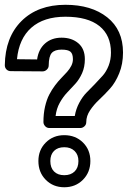

<svg xmlns="http://www.w3.org/2000/svg" viewBox="-64 -748 556 801"><path d="M-43.9 -476.1Q-42.5 -592.3 25.6 -660.2Q93.8 -728 209 -728Q317.4 -728 383.3 -675.8Q449.2 -623.5 449.2 -528.8Q449.2 -481 433.3 -442.1Q417.5 -403.3 395 -378.4Q372.6 -353.5 350.1 -332.5Q327.6 -311.5 311.8 -287.8Q295.9 -264.2 295.9 -238.8Q295.9 -228 288.1 -220.9Q280.3 -213.9 271 -213.9H142.1Q131.3 -213.9 124.3 -221.7Q117.2 -229.5 117.2 -238.8Q117.2 -273.9 124 -303.5Q130.9 -333 141.6 -353.5Q152.3 -374 165.5 -391.6Q178.7 -409.2 191.9 -422.6Q205.1 -436 215.8 -448Q226.6 -460 233.4 -473.4Q240.2 -486.8 240.2 -501Q240.2 -523.4 230 -532.2Q219.7 -541 192.9 -541Q164.6 -541 152.1 -527.3Q139.6 -513.7 139.2 -475.1Q139.2 -464.8 131.3 -457.5Q123.5 -450.2 113.8 -450.2L-19 -451.2Q-29.8 -451.2 -36.9 -458.3Q-43.9 -465.3 -43.9 -476.1ZM6.8 -501 90.8 -500Q96.7 -542.5 124 -566.7Q151.4 -590.8 192.9 -590.8Q235.4 -590.8 262.7 -567.6Q290 -544.4 290 -501Q290 -468.8 278.6 -442.9Q267.1 -417 250.2 -398.4Q233.4 -379.9 216.3 -362.1Q199.2 -344.2 185.3 -319.3Q171.4 -294.4 168 -264.2H248Q252.9 -293.5 266.6 -319.1Q280.3 -344.7 296.6 -361.3Q313 -377.9 331.3 -396.7Q349.6 -415.5 364.5 -432.4Q379.4 -449.2 389.2 -474.1Q398.9 -499 398.9 -528.8Q398.9 -600.6 350.6 -639.4Q302.2 -678.2 209 -678.2Q118.7 -678.2 66.9 -632.6Q15.1 -586.9 6.8 -501ZM96.2 -76.2Q96.2 -122.6 127 -153.3Q157.7 -184.1 204.1 -184.1Q251 -184.1 282 -153.6Q313 -123 313 -76.2Q313 -29.3 282 2Q251 33.2 204.1 33.2Q157.7 33.2 127 2.2Q96.2 -28.8 96.2 -76.2ZM146 -76.2Q146 -48.3 161.4 -32.7Q176.8 -17.1 204.1 -17.1Q231.4 -17.1 247.3 -32.7Q263.2 -48.3 263.2 -76.2Q263.2 -102.5 247.1 -118.2Q231 -133.8 204.1 -133.8Q176.8 -133.8 161.4 -118.4Q146 -103 146 -76.2Z"/></svg>

Font: Trueno Bold Outline
Style: Regular
Weight: 700
Width: 6
Designer: Julieta Ulanovsky
Foundry: Julieta Ulanovsky
Version: Version 3.001b | FøM Fix